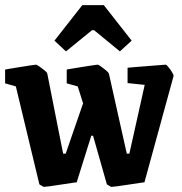

<svg xmlns="http://www.w3.org/2000/svg" viewBox="-22 -720 713 751"><path d="M150 11Q148 11 140 6Q132 1 132 1L40 -382L-2 -394V-448Q-2 -448 15 -451Q32 -454 54.5 -457.5Q77 -461 96 -464Q115 -467 118 -467Q122 -467 132 -460Q142 -453 152 -445Q162 -437 163 -432L209 -199L225 -119H235L303 -316L282 -382L239 -394V-448Q239 -448 256 -451Q273 -454 295.5 -457.5Q318 -461 337 -464Q356 -467 359 -467Q363 -467 373 -460Q383 -453 392.5 -445Q402 -437 404 -432L456 -199L474 -119H484L544 -388L477 -395V-455Q477 -455 498.5 -457Q520 -459 548.5 -461Q577 -463 599.5 -465Q622 -467 626 -467Q629 -467 636.5 -458Q644 -449 650.5 -438.5Q657 -428 657 -423L543 -7Q543 -7 524.5 -4.5Q506 -2 481.5 2Q457 6 437 8.5Q417 11 414 11Q412 11 404 6Q396 1 396 1L342 -189H335L278 -7Q278 -7 259.5 -4.5Q241 -2 216.5 2Q192 6 172.5 8.5Q153 11 150 11ZM236 -519 191 -561 300 -700H384L493 -561L447 -519L346 -602H338Z"/></svg>

Font: Grenze Gotisch
Style: Bold
Weight: 700
Designer: Renata Polastri
Foundry: Omnibus-Type
Version: Version 1.001